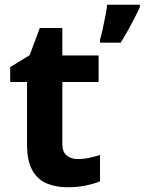

<svg xmlns="http://www.w3.org/2000/svg" viewBox="-20 -780 610 810"><path d="M308 -109Q333 -109 356 -114Q379 -119 402 -126V-15Q378 -5 342.5 2.5Q307 10 265 10Q216 10 177.5 -6Q139 -22 116.5 -61.5Q94 -101 94 -171V-434H23V-497L105 -547L148 -662H243V-546H396V-434H243V-171Q243 -140 261 -124.5Q279 -109 308 -109ZM570 -750Q560 -728 547.5 -703.5Q535 -679 520.5 -653Q506 -627 489 -600H402V-613Q408 -633 413.5 -659Q419 -685 424.5 -712Q430 -739 432 -760H570Z"/></svg>

Font: Noto Sans Tai Tham
Style: Regular
Weight: 400
Designer: Monotype Design Team 2013. Revised by David WIlliams 2020
Foundry: Monotype Imaging Inc.
Version: Version 2.002